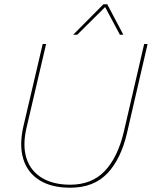

<svg xmlns="http://www.w3.org/2000/svg" viewBox="-20 -865 708 895"><path d="M307 10Q220 10 164 -25Q108 -60 88.5 -124Q69 -188 89 -276L179 -660H195L104 -271Q84 -187 103.5 -127Q123 -67 176 -35.5Q229 -4 307 -4Q408 -4 468.5 -68Q529 -132 557 -250L652 -660H668L572 -245Q544 -124 480.5 -57Q417 10 307 10ZM480 -845 555 -703H539L470 -832L340 -703H321L462 -845Z"/></svg>

Font: Work Sans Thin
Style: Italic
Weight: 250
Italic angle: -13°
Designer: Wei Huang
Foundry: Wei Huang
Version: Version 2.012